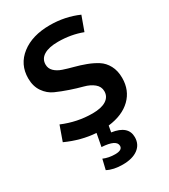

<svg xmlns="http://www.w3.org/2000/svg" viewBox="-229 -810 1031 1173"><g transform="rotate(-30 286.5 -223.5)"><path d="M281 257Q216 257 173 234L190 163Q227 179 272 179Q323 179 323 149Q323 105 221 99L238 9Q134 2 31 -45L68 -149Q170 -106 277 -106Q340 -106 373.5 -127.5Q407 -149 407 -188Q407 -221 380 -243Q353 -265 312.5 -275.5Q272 -286 225 -302Q178 -318 137.5 -336Q97 -354 70 -393Q43 -432 43 -488Q43 -586 119 -645Q195 -704 319 -704Q426 -704 519 -663L482 -561Q403 -591 312 -591Q247 -591 212 -569.5Q177 -548 177 -508Q177 -480 197 -460.5Q217 -441 249.5 -430Q282 -419 320.5 -409Q359 -399 398 -384.5Q437 -370 469.5 -349.5Q502 -329 522 -292Q542 -255 542 -204Q542 -117 484.5 -61Q427 -5 325 7L317 51Q428 67 428 148Q428 199 389 228Q350 257 281 257Z"/></g></svg>

Font: Cantarell
Style: Bold
Weight: 700
Designer: Dave Crossland, Nikolaus Waxweiler, Florian Fecher, Jacques Le Bailly, Eben Sorkin, Alexei Vanyashin, Alexios Zavras, Em
Version: Version 0.303